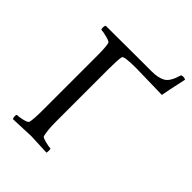

<svg xmlns="http://www.w3.org/2000/svg" viewBox="-213 -832 937 937"><g transform="rotate(45 255.5 -364.0)"><path d="M206.1 -503.9V-135.7Q206.1 -79.1 214.8 -44.9Q217.8 -38.1 243.2 -31.7Q268.6 -25.4 278.3 -25.4Q282.2 -25.4 282.2 -14.2Q282.2 -2.9 280.3 2.9Q182.6 -2 172.4 -2Q162.1 -2 49.8 2.9Q44.9 -2 44.9 -13.7Q44.9 -25.4 49.8 -25.4Q62.5 -25.4 87.4 -31.2Q112.3 -37.1 115.2 -44.9Q121.1 -67.4 121.1 -132.8V-505.9Q121.1 -566.4 115.2 -589.8Q112.3 -596.7 85.9 -603.5Q59.6 -610.4 47.9 -610.4Q43 -610.4 43 -623.5Q43 -636.7 47.9 -639.6Q232.4 -640.6 296.9 -640.6H363.3Q409.2 -640.6 435.1 -655.8Q460.9 -670.9 476.6 -724.6Q477.5 -731.4 489.7 -731.4Q502 -731.4 506.8 -726.6Q482.9 -617.7 479.5 -594.7L296.9 -598.6Q212.9 -598.6 210.9 -585.9Q206.1 -561.5 206.1 -503.9Z"/></g></svg>

Font: CrimsonText-Roman
Style: Roman
Weight: 400
Version: Version 0.13